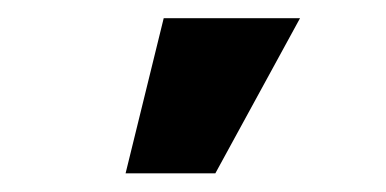

<svg xmlns="http://www.w3.org/2000/svg" viewBox="-20 -802 420 209"><path d="M158.2 -782.2H306.6L214.4 -613.3H116.7Z"/></svg>

Font: Roboto Black
Style: Regular
Weight: 900
Designer: Google
Version: Version 2.134; 2016